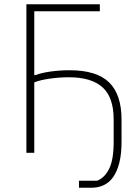

<svg xmlns="http://www.w3.org/2000/svg" viewBox="-20 -718 657 902"><path d="M351 131H436Q471 118 492.5 75.5Q514 33 514 -52V-156Q514 -261 461.5 -308Q409 -355 304 -355Q259 -355 213.5 -348.5Q168 -342 141 -331V0H104V-698H449V-665H141V-365H146Q175 -376 218 -382Q261 -388 307 -388Q434 -388 492.5 -331Q551 -274 551 -156V-52Q551 6 540.5 47Q530 88 511.5 114Q493 140 467 152Q441 164 410 164H351Z"/></svg>

Font: IBM Plex Sans ExtLt
Style: Regular
Weight: 200
Designer: Mike Abbink, Paul van der Laan, Pieter van Rosmalen
Foundry: Bold Monday
Version: Version 3.005